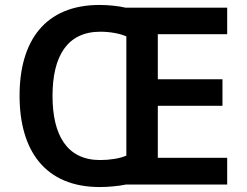

<svg xmlns="http://www.w3.org/2000/svg" viewBox="-20 -745 996 775"><path d="M382 -725C162 -725 59 -580 59 -359C59 -137 162 10 383 10C417 10 459 6 488 0H897V-108H617V-318H878V-425H617V-607H897V-714H487C458 -721 416 -725 382 -725ZM385 -617C423 -617 464 -610 490 -598V-117C464 -105 422 -99 384 -99C252 -99 192 -197 192 -358C192 -519 252 -617 385 -617Z"/></svg>

Font: Noto Sans Myanmar SemiBold
Style: Regular
Weight: 600
Designer: Monotype Design Team
Foundry: Monotype Imaging Inc.
Version: Version 2.107